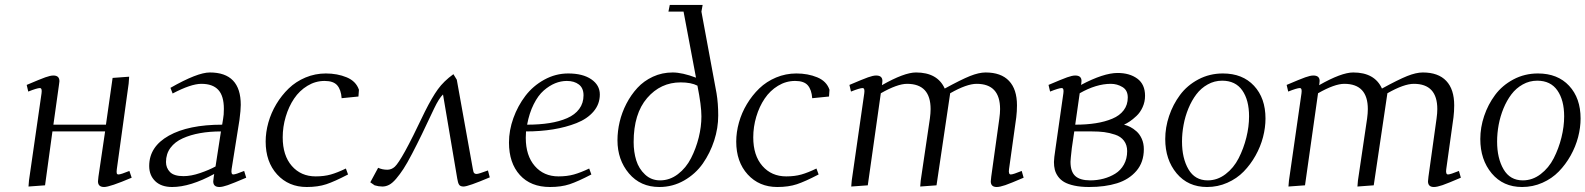

<svg xmlns="http://www.w3.org/2000/svg" viewBox="-20 -749 6408 776"><path d="M87.9 -405.8Q142.6 -429.2 163.1 -436.5Q183.6 -443.8 195.8 -443.8Q220.2 -443.8 220.2 -420.9Q220.2 -419.4 219.7 -416.7Q219.2 -414.1 218.8 -409.4Q218.3 -404.8 217.8 -401.9L195.8 -245.1H408.2L435.1 -434.1L502 -439L500 -411.1L452.1 -64.9Q450.7 -53.7 451.9 -48.8Q453.1 -43.9 459 -43.9Q468.3 -43.9 502.9 -58.1L512.2 -30.8Q423.8 6.8 400.9 6.8Q376 6.8 376 -16.1Q376 -21.5 377.9 -35.2L404.8 -217.8H191.9L162.1 0L95.2 4.9L97.2 -20L147.9 -372.1Q150.9 -393.1 141.1 -393.1Q129.9 -393.1 94.2 -378.9Z M583 -78.1Q583 -156.2 662.4 -200.7Q741.7 -245.1 877.9 -245.1L881.8 -269Q884.8 -283.7 884.8 -309.1Q884.8 -361.3 862.3 -385.7Q839.8 -410.2 793.9 -410.2Q752 -410.2 677.7 -371.1L668.9 -394Q777.8 -456.1 828.1 -456.1Q953.1 -456.1 953.1 -325.2Q953.1 -304.7 947.8 -264.2L916 -64.9Q913.1 -43.9 922.9 -43.9Q932.1 -43.9 966.8 -58.1L975.1 -30.8Q922.4 -8.3 900.6 -0.7Q878.9 6.8 866.7 6.8Q841.8 6.8 841.8 -16.1Q841.8 -19.5 843.8 -33.2L845.7 -45.9Q749 6.8 675.8 6.8Q631.8 6.8 607.4 -16.8Q583 -40.5 583 -78.1ZM650.9 -94.2Q650.9 -70.3 667 -53.7Q683.1 -37.1 721.7 -37.1Q752.4 -37.1 788.8 -49.6Q825.2 -62 851.1 -76.2L873 -217.8Q827.1 -217.8 788.6 -210.9Q750 -204.1 718.5 -189.9Q687 -175.8 668.9 -151.4Q650.9 -127 650.9 -94.2Z M1053.7 -176.8Q1053.7 -214.8 1064.7 -253.9Q1075.7 -293 1096.9 -328.4Q1118.2 -363.8 1147 -391.6Q1175.8 -419.4 1214.8 -435.8Q1253.9 -452.1 1296.9 -452.1Q1343.3 -452.1 1381.1 -436.5Q1418.9 -420.9 1430.7 -386.2L1428.7 -358.9L1360.8 -352.1Q1358.4 -386.2 1343 -404.1Q1327.6 -421.9 1292 -421.9Q1254.9 -421.9 1222.7 -402.3Q1190.4 -382.8 1168.7 -350.6Q1147 -318.4 1134.8 -277.3Q1122.6 -236.3 1122.6 -193.8Q1122.6 -120.6 1159.4 -78.4Q1196.3 -36.1 1255.9 -36.1Q1290 -36.1 1316.9 -43.7Q1343.8 -51.3 1377.9 -67.9L1386.7 -43.9Q1332.5 -15.6 1298.8 -4.4Q1265.1 6.8 1219.7 6.8Q1146.5 6.8 1100.1 -43.9Q1053.7 -94.7 1053.7 -176.8Z M1476.6 -12.2 1508.3 -70.8Q1525.4 -63 1545.4 -63Q1562.5 -63 1575.9 -75.4Q1589.4 -87.9 1617.2 -137.9Q1645 -188 1697.3 -297.9Q1726.1 -355.5 1749.8 -388.2Q1773.4 -420.9 1812.5 -449.2L1826.2 -426.8L1891.1 -65.9Q1893.1 -52.7 1896.5 -49.3Q1899.9 -45.9 1906.2 -45.9Q1914.6 -45.9 1952.1 -60.1L1959.5 -32.2Q1872.1 4.9 1853.5 4.9Q1840.3 4.9 1835.4 -2.7Q1830.6 -10.3 1828.1 -26.9L1770.5 -367.2Q1754.4 -352.1 1734.4 -310.1Q1704.6 -246.6 1685.3 -206.8Q1666 -167 1645.5 -127.7Q1625 -88.4 1610.6 -66.4Q1596.2 -44.4 1581.1 -26.6Q1565.9 -8.8 1552.7 -2Q1539.6 4.9 1525.4 4.9Q1510.3 4.9 1494.1 0Z M2037.1 -172.9Q2037.1 -222.2 2054.9 -271.7Q2072.8 -321.3 2103.5 -361.6Q2134.3 -401.9 2179.9 -427Q2225.6 -452.1 2276.4 -452.1Q2335.4 -452.1 2369.9 -428.5Q2404.3 -404.8 2404.3 -367.2Q2404.3 -328.1 2378.9 -298.3Q2353.5 -268.6 2310.1 -251.5Q2266.6 -234.4 2215.3 -226.1Q2164.1 -217.8 2106 -217.8Q2105 -205.6 2105 -191.9Q2105 -120.1 2141.4 -78.1Q2177.7 -36.1 2237.3 -36.1Q2272 -36.1 2299.8 -43.9Q2327.6 -51.8 2361.3 -67.9L2370.1 -43.9Q2315.9 -15.6 2282.2 -4.4Q2248.5 6.8 2203.1 6.8Q2125 6.8 2081.1 -41.7Q2037.1 -90.3 2037.1 -172.9ZM2110.4 -245.1Q2160.2 -245.1 2200.4 -251.5Q2240.7 -257.8 2272.2 -271.5Q2303.7 -285.2 2321 -308.6Q2338.4 -332 2338.4 -363.8Q2338.4 -393.1 2319.6 -407.5Q2300.8 -421.9 2271 -421.9Q2247.1 -421.9 2223.6 -412.4Q2200.2 -402.8 2177.5 -383.1Q2154.8 -363.3 2137 -327.6Q2119.1 -292 2110.4 -245.1Z M2475.6 -182.1Q2475.6 -218.8 2484.4 -256.3Q2493.2 -293.9 2511.7 -329.8Q2530.3 -365.7 2556.2 -393.8Q2582 -421.9 2618.9 -439Q2655.8 -456.1 2698.7 -456.1Q2737.3 -456.1 2793 -435.1L2742.7 -702.1H2681.6L2687 -729H2819.8L2814.9 -702.1L2876 -372.1Q2882.8 -331.5 2882.8 -282.2Q2882.8 -231.4 2866.5 -180.9Q2850.1 -130.4 2820.6 -88.1Q2791 -45.9 2744.9 -19.5Q2698.7 6.8 2645 6.8Q2568.4 6.8 2522 -48.1Q2475.6 -103 2475.6 -182.1ZM2541 -174.8Q2541 -134.8 2551.5 -100.8Q2562 -66.9 2587.2 -43.5Q2612.3 -20 2647.9 -20Q2687 -20 2720 -45.2Q2752.9 -70.3 2772.9 -109.6Q2793 -148.9 2804 -193.1Q2814.9 -237.3 2814.9 -278.8Q2814.9 -322.3 2798.8 -402.8Q2773.4 -416 2731 -416Q2649.9 -416 2595.5 -352.8Q2541 -289.6 2541 -174.8Z M2955.6 -176.8Q2955.6 -214.8 2966.6 -253.9Q2977.5 -293 2998.8 -328.4Q3020 -363.8 3048.8 -391.6Q3077.6 -419.4 3116.7 -435.8Q3155.8 -452.1 3198.7 -452.1Q3245.1 -452.1 3283 -436.5Q3320.8 -420.9 3332.5 -386.2L3330.6 -358.9L3262.7 -352.1Q3260.3 -386.2 3244.9 -404.1Q3229.5 -421.9 3193.8 -421.9Q3156.7 -421.9 3124.5 -402.3Q3092.3 -382.8 3070.6 -350.6Q3048.8 -318.4 3036.6 -277.3Q3024.4 -236.3 3024.4 -193.8Q3024.4 -120.6 3061.3 -78.4Q3098.1 -36.1 3157.7 -36.1Q3191.9 -36.1 3218.8 -43.7Q3245.6 -51.3 3279.8 -67.9L3288.6 -43.9Q3234.4 -15.6 3200.7 -4.4Q3167 6.8 3121.6 6.8Q3048.3 6.8 3002 -43.9Q2955.6 -94.7 2955.6 -176.8Z M3413.1 -405.8Q3467.8 -429.2 3488.3 -436.5Q3508.8 -443.8 3521 -443.8Q3546.4 -443.8 3546.4 -421.9Q3546.4 -416 3545.4 -411.1L3544.4 -404.8Q3634.8 -456.1 3682.1 -456.1Q3769 -456.1 3798.3 -391.1Q3864.3 -427.2 3900.4 -441.7Q3936.5 -456.1 3963.4 -456.1Q4025.9 -456.1 4058.1 -422.1Q4090.3 -388.2 4090.3 -323.2Q4090.3 -298.8 4087.4 -274.9L4058.1 -64.9Q4055.2 -43.9 4065.4 -43.9Q4074.7 -43.9 4109.4 -58.1L4117.2 -30.8Q4064.9 -8.3 4043 -0.7Q4021 6.8 4008.3 6.8Q3984.4 6.8 3984.4 -16.1Q3984.4 -19.5 3986.3 -35.2L4019 -270Q4022 -291.5 4022 -308.1Q4022 -410.2 3927.2 -410.2Q3887.2 -410.2 3820.3 -372.1L3765.1 0L3699.2 4.9L3701.2 -19L3738.3 -270Q3741.2 -291.5 3741.2 -308.1Q3741.2 -410.2 3646 -410.2Q3606.9 -410.2 3540 -372.1L3487.3 0L3420.4 4.9L3422.4 -19L3473.1 -372.1Q3476.1 -393.1 3466.3 -393.1Q3455.1 -393.1 3419.4 -378.9Z M4217.8 -405.8Q4272.5 -429.2 4293 -436.5Q4313.5 -443.8 4325.7 -443.8Q4351.1 -443.8 4351.1 -421.9Q4351.1 -416 4350.1 -411.1L4349.1 -405.8Q4440.4 -454.1 4497.1 -454.1Q4545.4 -454.1 4576.7 -431.2Q4607.9 -408.2 4607.9 -361.8Q4607.9 -337.4 4598.1 -315.9Q4588.4 -294.4 4573.2 -280.3Q4558.1 -266.1 4545.9 -258.1Q4533.7 -250 4522.9 -245.1Q4535.6 -242.2 4548.1 -235.8Q4560.5 -229.5 4573.5 -218Q4586.4 -206.5 4594.7 -188Q4603 -169.4 4603 -146Q4603 -93.3 4573 -58.3Q4543 -23.4 4494.6 -8.3Q4446.3 6.8 4381.8 6.8Q4347.7 6.8 4322 1.2Q4296.4 -4.4 4281 -13.4Q4265.6 -22.5 4256.1 -35.9Q4246.6 -49.3 4243.2 -63.2Q4239.7 -77.1 4239.7 -94.2Q4239.7 -107.9 4246.1 -149.9L4277.8 -372.1Q4280.8 -393.1 4271 -393.1Q4259.8 -393.1 4224.1 -378.9ZM4306.6 -95.2Q4306.6 -55.2 4325.9 -37.6Q4345.2 -20 4386.7 -20Q4414.6 -20 4440.2 -26.9Q4465.8 -33.7 4487.5 -47.1Q4509.3 -60.5 4522.5 -84Q4535.6 -107.4 4535.6 -138.2Q4535.6 -163.1 4522.7 -180.2Q4509.8 -197.3 4486.8 -204.8Q4463.9 -212.4 4442.6 -215.1Q4421.4 -217.8 4394 -217.8H4321.8L4312 -150.9Q4306.6 -103.5 4306.6 -95.2ZM4325.7 -245.1Q4371.6 -245.1 4408.7 -251Q4445.8 -256.8 4475.6 -269.3Q4505.4 -281.7 4521.7 -303.5Q4538.1 -325.2 4538.1 -355Q4538.1 -384.3 4516.6 -397.2Q4495.1 -410.2 4469.7 -410.2Q4410.6 -410.2 4343.8 -372.1Z M4689.5 -187Q4689.5 -233.9 4705.1 -280.3Q4720.7 -326.7 4749.3 -365.2Q4777.8 -403.8 4823.2 -428Q4868.7 -452.1 4922.4 -452.1Q5002 -452.1 5048.3 -402.3Q5094.7 -352.5 5094.7 -270Q5094.7 -233.4 5084.7 -194.8Q5074.7 -156.2 5054.4 -120.1Q5034.2 -84 5006.6 -55.7Q4979 -27.3 4940.4 -10.3Q4901.9 6.8 4858.4 6.8Q4781.7 6.8 4735.6 -48.3Q4689.5 -103.5 4689.5 -187ZM4757.3 -176.8Q4757.3 -109.4 4783.4 -64.7Q4809.6 -20 4861.3 -20Q4900.4 -20 4933.3 -45.2Q4966.3 -70.3 4986.3 -109.6Q5006.3 -148.9 5017.3 -193.1Q5028.3 -237.3 5028.3 -278.8Q5028.3 -344.2 5001 -383.5Q4973.6 -422.9 4919.4 -422.9Q4888.2 -422.9 4861.1 -407.7Q4834 -392.6 4815.2 -367.7Q4796.4 -342.8 4783.2 -310.8Q4770 -278.8 4763.7 -244.6Q4757.3 -210.4 4757.3 -176.8Z M5180.2 -405.8Q5234.9 -429.2 5255.4 -436.5Q5275.9 -443.8 5288.1 -443.8Q5313.5 -443.8 5313.5 -421.9Q5313.5 -416 5312.5 -411.1L5311.5 -404.8Q5401.9 -456.1 5449.2 -456.1Q5536.1 -456.1 5565.4 -391.1Q5631.3 -427.2 5667.5 -441.7Q5703.6 -456.1 5730.5 -456.1Q5793 -456.1 5825.2 -422.1Q5857.4 -388.2 5857.4 -323.2Q5857.4 -298.8 5854.5 -274.9L5825.2 -64.9Q5822.3 -43.9 5832.5 -43.9Q5841.8 -43.9 5876.5 -58.1L5884.3 -30.8Q5832 -8.3 5810.1 -0.7Q5788.1 6.8 5775.4 6.8Q5751.5 6.8 5751.5 -16.1Q5751.5 -19.5 5753.4 -35.2L5786.1 -270Q5789.1 -291.5 5789.1 -308.1Q5789.1 -410.2 5694.3 -410.2Q5654.3 -410.2 5587.4 -372.1L5532.2 0L5466.3 4.9L5468.3 -19L5505.4 -270Q5508.3 -291.5 5508.3 -308.1Q5508.3 -410.2 5413.1 -410.2Q5374 -410.2 5307.1 -372.1L5254.4 0L5187.5 4.9L5189.5 -19L5240.2 -372.1Q5243.2 -393.1 5233.4 -393.1Q5222.2 -393.1 5186.5 -378.9Z M5962.9 -187Q5962.9 -233.9 5978.5 -280.3Q5994.1 -326.7 6022.7 -365.2Q6051.3 -403.8 6096.7 -428Q6142.1 -452.1 6195.8 -452.1Q6275.4 -452.1 6321.8 -402.3Q6368.2 -352.5 6368.2 -270Q6368.2 -233.4 6358.2 -194.8Q6348.1 -156.2 6327.9 -120.1Q6307.6 -84 6280 -55.7Q6252.4 -27.3 6213.9 -10.3Q6175.3 6.8 6131.8 6.8Q6055.2 6.8 6009 -48.3Q5962.9 -103.5 5962.9 -187ZM6030.8 -176.8Q6030.8 -109.4 6056.9 -64.7Q6083 -20 6134.8 -20Q6173.8 -20 6206.8 -45.2Q6239.7 -70.3 6259.8 -109.6Q6279.8 -148.9 6290.8 -193.1Q6301.8 -237.3 6301.8 -278.8Q6301.8 -344.2 6274.4 -383.5Q6247.1 -422.9 6192.9 -422.9Q6161.6 -422.9 6134.5 -407.7Q6107.4 -392.6 6088.6 -367.7Q6069.8 -342.8 6056.6 -310.8Q6043.5 -278.8 6037.1 -244.6Q6030.8 -210.4 6030.8 -176.8Z"/></svg>

Font: Dehuti Alt
Style: Italic
Weight: 400
Version: Version 1.2